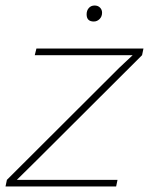

<svg xmlns="http://www.w3.org/2000/svg" viewBox="-35 -676 540 696"><path d="M305 -598Q279 -598 279 -624Q279 -638 287 -647Q295 -656 308 -656Q320 -656 327.5 -648.5Q335 -641 335 -630Q335 -616 326 -607Q317 -598 305 -598ZM-15 0 -10 -24 397 -430 446 -476H91L97 -500H485L480 -476L97 -94L26 -24H391L386 0Z"/></svg>

Font: Elaine Sans ExtraLight
Style: Italic
Weight: 275
Italic angle: -13°
Designer: Wei Huang
Foundry: Wei Huang
Version: Version 2.001;December 24, 2019;FontCreator 12.0.0.2547 64-b